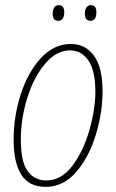

<svg xmlns="http://www.w3.org/2000/svg" viewBox="-20 -717 452 747"><path d="M33 -174Q33 -265 61 -351Q89 -437 139.5 -491.5Q190 -546 256 -546Q312 -546 345.5 -500.5Q379 -455 379 -361Q379 -280 353 -193.5Q327 -107 277 -48.5Q227 10 158 10Q93 10 63 -37Q33 -84 33 -174ZM351 -360Q351 -442 324 -481.5Q297 -521 252 -521Q199 -521 155 -468.5Q111 -416 86 -335.5Q61 -255 61 -174Q61 -88 87.5 -51.5Q114 -15 160 -15Q219 -15 262 -72.5Q305 -130 328 -211.5Q351 -293 351 -360ZM185 -664Q185 -679 191 -688Q197 -697 209 -697Q230 -697 230 -669Q230 -652 223.5 -644Q217 -636 207 -636Q196 -636 190.5 -642.5Q185 -649 185 -664ZM310 -664Q310 -679 316.5 -688Q323 -697 334 -697Q355 -697 355 -669Q355 -652 348.5 -644Q342 -636 332 -636Q310 -636 310 -664Z"/></svg>

Font: Noto Serif CondThin
Style: Italic
Weight: 250
Width: 3
Italic angle: -12°
Designer: Monotype Design Team
Foundry: Monotype Imaging Inc.
Version: Version 1.001